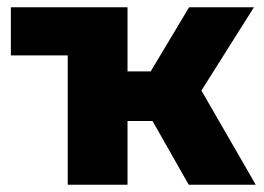

<svg xmlns="http://www.w3.org/2000/svg" viewBox="-20 -510 729 530"><path d="M167 0V-357H10V-490H332V-313H396L502 -490H681L536 -260L686 0H501L401 -176H332V0Z"/></svg>

Font: Cantarell Extra Bold
Style: Regular
Weight: 800
Designer: Dave Crossland, Nikolaus Waxweiler, Florian Fecher, Jacques Le Bailly, Eben Sorkin, Alexei Vanyashin, Alexios Zavras, Em
Version: Version 0.303